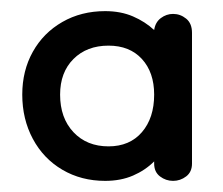

<svg xmlns="http://www.w3.org/2000/svg" viewBox="-20 -315 400 345"><path d="M169 10Q126 10 92 -10Q58 -30 39 -65.5Q20 -101 20 -145Q20 -188 39 -222Q58 -256 92 -275.5Q126 -295 169 -295Q197 -295 219 -285.5Q241 -276 257 -261Q259 -275 269 -282.5Q279 -290 291 -290Q304 -290 314.5 -281.5Q325 -273 325 -256V-21Q325 -6 314.5 2Q304 10 291 10Q278 10 267.5 2Q257 -6 257 -21V-25Q241 -9 219 0.5Q197 10 169 10ZM175 -52Q213 -52 235 -77.5Q257 -103 257 -145Q257 -185 235 -209Q213 -233 175 -233Q136 -233 112 -209Q88 -185 88 -145Q88 -103 112 -77.5Q136 -52 175 -52Z"/></svg>

Font: Dongle
Style: Regular
Weight: 400
Designer: Yanghee Ryu
Foundry: Yanghee Ryu
Version: Version 2.000